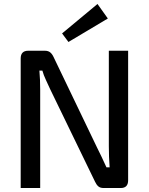

<svg xmlns="http://www.w3.org/2000/svg" viewBox="-20 -945 748 965"><path d="M624 -690V-39Q624 0 587 0H501Q484 0 474.5 -8Q465 -16 458 -31L232 -497Q223 -517 211 -542.5Q199 -568 193 -590H178Q180 -567 181 -543.5Q182 -520 182 -496V0H84V-651Q84 -690 122 -690H205Q222 -690 232 -682Q242 -674 249 -659L467 -205Q478 -184 490.5 -157Q503 -130 515 -104H531Q529 -131 528 -157.5Q527 -184 527 -210V-690ZM470 -925 522 -852 324 -734 292 -777Z"/></svg>

Font: Exo 2 Medium
Style: Regular
Weight: 500
Designer: Natanael Gama
Foundry: Natanael Gama
Version: Version 2.010